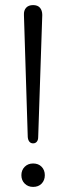

<svg xmlns="http://www.w3.org/2000/svg" viewBox="-20 -731 259 754"><path d="M110 -168Q101 -168 95.5 -174.5Q90 -181 89 -193L74 -672Q73 -690 82.5 -700.5Q92 -711 110 -711Q128 -711 137 -700.5Q146 -690 146 -672L130 -193Q130 -181 124.5 -174.5Q119 -168 110 -168ZM110 3Q90 3 77 -10Q64 -23 64 -43Q64 -63 77 -76Q90 -89 110 -89Q131 -89 143.5 -76Q156 -63 156 -43Q156 -23 143.5 -10Q131 3 110 3Z"/></svg>

Font: Nunito ExtraLight Light
Style: Regular
Weight: 300
Version: Version 3.602